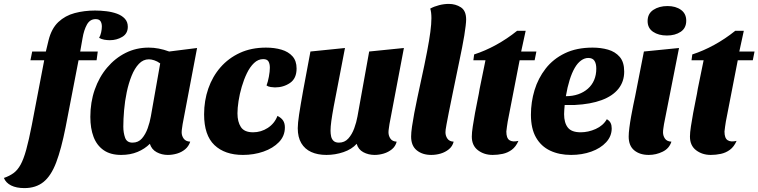

<svg xmlns="http://www.w3.org/2000/svg" viewBox="-111 -774 3887 984"><path d="M14 190Q-27 190 -54 176.5Q-81 163 -91 138Q-62 128 -41.5 113Q-21 98 -5.5 70Q10 42 23.5 -7Q37 -56 52 -133L118 -478H294L225 -121Q203 -10 177 58.5Q151 127 112 158.5Q73 190 14 190ZM45 -465 54 -510H124L138 -568Q153 -628 188 -661Q223 -694 272 -707Q321 -720 376 -720Q404 -720 433.5 -716.5Q463 -713 488 -704Q513 -695 528.5 -678.5Q544 -662 544 -637Q544 -602 515.5 -585Q487 -568 452 -568Q438 -568 423.5 -570.5Q409 -573 397 -580Q404 -592 407.5 -608.5Q411 -625 411 -638Q411 -655 404 -665.5Q397 -676 379 -676Q350 -676 334.5 -648Q319 -620 312 -578L300 -510H390L384 -465Z M510 20Q455 20 420 -4.5Q385 -29 368.5 -72.5Q352 -116 352 -175Q352 -250 374.5 -314.5Q397 -379 438 -427.5Q479 -476 533 -503Q587 -530 651 -530Q702 -530 756 -510L899 -528L825 -138Q824 -129 822 -117Q820 -105 820 -96Q820 -78 830.5 -63.5Q841 -49 864 -48Q856 -24 838 -9Q820 6 796.5 13Q773 20 749 20Q718 20 692 6Q666 -8 657 -37Q631 -11 594 4.5Q557 20 510 20ZM568 -43Q598 -43 616.5 -64.5Q635 -86 646 -117Q657 -148 662 -177L710 -449Q695 -460 679.5 -465Q664 -470 652 -470Q623 -470 601 -447Q579 -424 563.5 -385.5Q548 -347 538.5 -301.5Q529 -256 525 -209.5Q521 -163 521 -125Q521 -94 530 -68.5Q539 -43 568 -43Z M1134 20Q1041 20 988 -30.5Q935 -81 935 -188Q935 -258 956.5 -320Q978 -382 1019 -429Q1060 -476 1118.5 -503Q1177 -530 1252 -530Q1296 -530 1331.5 -519.5Q1367 -509 1388 -485.5Q1409 -462 1409 -423Q1409 -372 1375.5 -349Q1342 -326 1298 -326Q1290 -326 1276.5 -328Q1263 -330 1255 -336Q1262 -354 1267 -381Q1272 -408 1272 -427Q1272 -447 1265 -459Q1258 -471 1238 -471Q1212 -471 1191 -451Q1170 -431 1154.5 -399Q1139 -367 1128 -329.5Q1117 -292 1111.5 -256Q1106 -220 1106 -193Q1106 -150 1123.5 -123Q1141 -96 1186 -96Q1227 -96 1261.5 -118.5Q1296 -141 1311 -180Q1331 -170 1340 -156Q1349 -142 1349 -121Q1349 -77 1318.5 -45.5Q1288 -14 1239 3Q1190 20 1134 20Z M1562 20Q1517 20 1484 5Q1451 -10 1433 -40.5Q1415 -71 1415 -117Q1415 -142 1422 -188Q1429 -234 1443 -312Q1457 -390 1480 -510L1657 -528Q1637 -421 1622.5 -348.5Q1608 -276 1599.5 -229.5Q1591 -183 1587 -153.5Q1583 -124 1583 -104Q1583 -89 1586 -75Q1589 -61 1598.5 -52Q1608 -43 1626 -43Q1655 -43 1674 -64Q1693 -85 1704.5 -116.5Q1716 -148 1721 -177L1781 -510L1959 -528L1885 -138Q1884 -129 1882 -117Q1880 -105 1880 -96Q1880 -78 1890 -63.5Q1900 -49 1922 -48Q1916 -24 1897.5 -9Q1879 6 1855.5 13Q1832 20 1809 20Q1777 20 1751 6Q1725 -8 1717 -37Q1692 -9 1649.5 5.5Q1607 20 1562 20Z M2099 20Q2054 20 2025 -3.5Q1996 -27 1996 -74Q1996 -94 2000.5 -125Q2005 -156 2012 -193.5Q2019 -231 2028 -273Q2037 -315 2046 -357Q2055 -399 2063.5 -438.5Q2072 -478 2078 -511Q2089 -568 2094.5 -610Q2100 -652 2100 -681Q2100 -696 2098.5 -708.5Q2097 -721 2094 -730Q2114 -741 2139.5 -747.5Q2165 -754 2189 -754Q2224 -754 2251 -736.5Q2278 -719 2278 -674Q2278 -663 2275.5 -641.5Q2273 -620 2268.5 -592Q2264 -564 2257.5 -531.5Q2251 -499 2244 -465Q2223 -363 2209.5 -298Q2196 -233 2188.5 -194.5Q2181 -156 2177.5 -137Q2174 -118 2173 -110Q2172 -102 2172 -96Q2172 -78 2182 -63.5Q2192 -49 2214 -48Q2208 -24 2189.5 -9Q2171 6 2147.5 13Q2124 20 2099 20Z M2414 20Q2370 20 2338.5 -4Q2307 -28 2307 -74Q2307 -94 2312 -126.5Q2317 -159 2323.5 -195Q2330 -231 2337 -264Q2344 -297 2347 -318L2377 -465H2315L2319 -495Q2375 -513 2431.5 -544Q2488 -575 2539 -616H2583L2560 -510H2638L2629 -465H2552L2491 -151Q2489 -137 2487 -124.5Q2485 -112 2484 -100Q2484 -66 2500 -55.5Q2516 -45 2546 -52Q2533 -22 2512 -6.5Q2491 9 2465.5 14.5Q2440 20 2414 20Z M2816 20Q2755 20 2708.5 -2Q2662 -24 2636 -69.5Q2610 -115 2610 -186Q2610 -251 2628.5 -312Q2647 -373 2685.5 -422.5Q2724 -472 2784 -501Q2844 -530 2926 -530Q2969 -530 3005.5 -519.5Q3042 -509 3065 -482.5Q3088 -456 3088 -407Q3088 -356 3058.5 -319Q3029 -282 2972.5 -261Q2916 -240 2835 -236Q2822 -236 2808.5 -236Q2795 -236 2783 -236Q2782 -224 2781 -211.5Q2780 -199 2780 -189Q2780 -145 2799 -120.5Q2818 -96 2865 -96Q2904 -96 2942 -113Q2980 -130 2999 -163Q3013 -155 3018.5 -143.5Q3024 -132 3024 -116Q3024 -76 2995.5 -45Q2967 -14 2919.5 3Q2872 20 2816 20ZM2789 -281Q2824 -281 2852.5 -291Q2881 -301 2902 -319.5Q2923 -338 2934 -364Q2945 -390 2945 -422Q2945 -448 2935.5 -462.5Q2926 -477 2904 -477Q2885 -477 2867 -464Q2849 -451 2834.5 -426Q2820 -401 2808.5 -364.5Q2797 -328 2789 -281Z M3214 20Q3168 20 3139.5 -3.5Q3111 -27 3111 -74Q3111 -92 3114.5 -119.5Q3118 -147 3123.5 -177.5Q3129 -208 3134.5 -235Q3140 -262 3144 -280L3189 -510L3369 -528L3292 -138Q3291 -130 3289 -118Q3287 -106 3287 -96Q3287 -78 3297 -63.5Q3307 -49 3330 -48Q3319 -13 3285 3.5Q3251 20 3214 20ZM3307 -592Q3264 -592 3236 -611Q3208 -630 3208 -666Q3208 -704 3237.5 -723.5Q3267 -743 3310 -743Q3352 -743 3379 -723.5Q3406 -704 3406 -668Q3406 -630 3377.5 -611Q3349 -592 3307 -592Z M3532 20Q3488 20 3456.5 -4Q3425 -28 3425 -74Q3425 -94 3430 -126.5Q3435 -159 3441.5 -195Q3448 -231 3455 -264Q3462 -297 3465 -318L3495 -465H3433L3437 -495Q3493 -513 3549.5 -544Q3606 -575 3657 -616H3701L3678 -510H3756L3747 -465H3670L3609 -151Q3607 -137 3605 -124.5Q3603 -112 3602 -100Q3602 -66 3618 -55.5Q3634 -45 3664 -52Q3651 -22 3630 -6.5Q3609 9 3583.5 14.5Q3558 20 3532 20Z"/></svg>

Font: Sansita Swashed Light
Style: Bold
Weight: 700
Version: Version 1.003